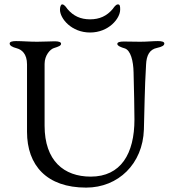

<svg xmlns="http://www.w3.org/2000/svg" viewBox="-20 -840 778 874"><path d="M287 -799C281 -807 273 -820 263 -820C257 -820 253 -809 253 -796C253 -756 305 -692 390 -692C475 -692 527 -756 527 -796C527 -809 527 -820 517 -820C507 -820 499 -807 493 -799C466 -767 433 -752 390 -752C347 -752 314 -767 287 -799ZM645 -547C647 -587 660 -615 695 -622C718 -627 728 -633 728 -642C728 -650 716 -653 699 -653C676 -653 650 -650 618 -650C589 -650 573 -651 543 -651C526 -651 514 -648 514 -640C514 -631 533 -624 547 -620C575 -612 587 -562 588 -511C590 -434 592 -340 592 -296C592 -140 530 -36 393 -36C271 -36 183 -108 183 -268V-549C183 -589 209 -616 225 -621C247 -628 258 -632 258 -641C258 -649 246 -652 229 -652C208 -652 180 -650 149 -650C112 -650 83 -653 53 -653C36 -653 24 -650 24 -642C24 -633 34 -626 57 -620C79 -614 103 -595 103 -547V-240C103 -87 193 14 372 14C519 14 630 -95 635 -250C638 -342 638 -432 645 -547Z"/></svg>

Font: EB Garamond 12
Style: Regular
Weight: 400
Version: Version 0.016+